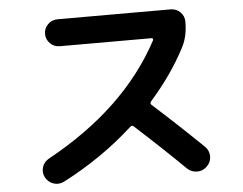

<svg xmlns="http://www.w3.org/2000/svg" viewBox="-52 -797 1104 873"><g transform="rotate(-5 500.0 -360.5)"><path d="M206.1 4.9Q182.6 16.6 158.2 8.8Q133.8 1 121.1 -22.5Q109.4 -44.9 116.7 -68.8Q124 -92.8 146.5 -105.5Q505.9 -301.8 665 -599.6Q668.9 -609.4 659.2 -610.4H241.2Q214.8 -610.4 196.8 -628.4Q178.7 -646.5 178.7 -671.9Q178.7 -697.3 196.8 -715.3Q214.8 -733.4 241.2 -733.4H756.8Q783.2 -733.4 801.3 -715.3Q819.3 -697.3 819.3 -671.9Q819.3 -603.5 793 -554.7Q731.4 -436.5 632.8 -325.2Q625 -315.4 632.8 -308.6Q739.3 -212.9 859.4 -96.7Q877.9 -78.1 877.9 -52.2Q877.9 -26.4 858.9 -7.3Q839.8 11.7 813.5 11.7Q787.1 11.7 767.6 -6.8Q673.8 -99.6 543.9 -217.8Q536.1 -225.6 527.3 -216.8Q385.7 -87.9 206.1 4.9Z"/></g></svg>

Font: Rounded-X Mgen+ 1m bold
Style: Bold
Weight: 700
Designer: [Source Han Sans]
Ryoko NISHIZUKA  (kana & ideographs); Paul D. Hunt (Latin, Greek & Cyrillic); Wenlong ZHANG  (bopomofo
Version: Version 1.059.20150602